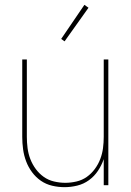

<svg xmlns="http://www.w3.org/2000/svg" viewBox="-20 -766 540 794"><path d="M247 8Q221 8 195.5 2Q170 -4 149 -18.5Q128 -33 112.5 -54Q97 -75 88 -99Q79 -123 75.5 -148.5Q72 -174 72 -200V-520H91V-200Q91 -177 94 -153.5Q97 -130 105.5 -108Q114 -86 128 -67Q142 -48 161 -34.5Q180 -21 203.5 -15.5Q227 -10 250 -10Q273 -10 296.5 -15.5Q320 -21 339 -34.5Q358 -48 372 -67Q386 -86 394.5 -108Q403 -130 406 -153.5Q409 -177 409 -200V-520H428V0H409V-108Q400 -82 385 -59.5Q370 -37 348 -21Q326 -5 299.5 1.5Q273 8 247 8ZM247 -595 233 -605 329 -746 346 -734Z"/></svg>

Font: Iosevka SS18 Thin
Style: Regular
Weight: 100
Monospace: yes
Designer: Belleve Invis
Foundry: Belleve Invis
Version: Version 25.1.1; ttfautohint (v1.8.4)